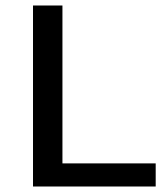

<svg xmlns="http://www.w3.org/2000/svg" viewBox="-20 -678 607 698"><path d="M207 -84H546V0H100V-658H207Z"/></svg>

Font: EauTest Semibold
Style: Regular
Weight: 600
Designer: Christian Thalmann (Catharsis Fonts)
Version: Version 0.001;PS 000.001;hotconv 1.0.88;makeotf.lib2.5.64775